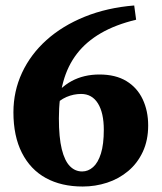

<svg xmlns="http://www.w3.org/2000/svg" viewBox="-20 -666 591 701"><path d="M282 15Q204 15 147.5 -16Q91 -47 60 -108Q29 -169 29 -256Q29 -333 60.5 -400.5Q92 -468 150 -520Q208 -572 289.5 -605Q371 -638 470 -646L477 -594Q402 -576 348.5 -545Q295 -514 261 -470Q227 -426 211 -367.5Q195 -309 195 -234Q195 -164 205.5 -121.5Q216 -79 235 -59.5Q254 -40 280 -40Q302 -40 320 -56Q338 -72 348.5 -105.5Q359 -139 359 -192Q359 -254 337.5 -288.5Q316 -323 276 -323Q249 -323 223 -312Q197 -301 170 -273L147 -295H163Q197 -346 241.5 -370Q286 -394 343 -394Q402 -394 441.5 -370Q481 -346 501 -303.5Q521 -261 521 -208Q521 -154 501.5 -112Q482 -70 448 -41.5Q414 -13 371 1Q328 15 282 15Z"/></svg>

Font: Source Serif 4 18pt
Style: Bold
Weight: 700
Designer: Frank Grießhammer
Foundry: Adobe Systems Incorporated
Version: Version 4.004;hotconv 1.0.116;makeotfexe 2.5.65601